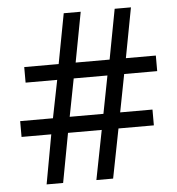

<svg xmlns="http://www.w3.org/2000/svg" viewBox="-52 -762 749 811"><g transform="rotate(-5 323.0 -357.0)"><path d="M480 -436 449 -276H586V-209H436L395 0H324L365 -209H222L183 0H113L151 -209H25V-276H164L196 -436H62V-502H208L248 -714H320L280 -502H424L464 -714H533L493 -502H620V-436ZM235 -276H378L409 -436H266Z"/></g></svg>

Font: Noto Sans Hatran
Style: Regular
Weight: 400
Designer: Monotype Design Team
Foundry: Monotype Imaging Inc.
Version: Version 2.001; ttfautohint (v1.8.4.7-5d5b)